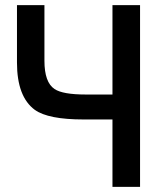

<svg xmlns="http://www.w3.org/2000/svg" viewBox="-20 -731 614 751"><path d="M527.8 0H419.9V-263.7H307.1Q168.5 -263.7 116.2 -301.3Q46.4 -352.5 46.4 -486.3V-710.9H153.8V-493.2Q153.8 -408.7 193.4 -382.8Q225.1 -361.3 315.4 -361.3H419.9V-710.9H527.8Z"/></svg>

Font: Alte DIN 1451 Mittelschrift
Style: Regular
Weight: 400
Designer: Peter Wiegel
Foundry: Peter Wiegel
Version: Version 1.002 September 20, 2019